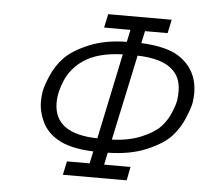

<svg xmlns="http://www.w3.org/2000/svg" viewBox="-44 -597 694 644"><g transform="rotate(5 302.5 -275.0)"><path d="M508.8 -549.8 499 -503.9H422.9L414.1 -462.9Q498 -459 540 -432.6Q605.5 -390.6 605.5 -310.5Q605.5 -298.8 603.5 -282.2Q601.6 -265.6 586.4 -228.5Q571.3 -191.4 545.4 -163.1Q519.5 -134.8 464.4 -111.3Q409.2 -87.9 334 -86.9L325.2 -45.9H414.1L405.3 0H190.4L200.2 -45.9H276.4L285.2 -86.9Q205.1 -89.8 162.1 -116.2Q127.9 -136.7 111.8 -170.4Q95.7 -204.1 95.7 -238.3Q95.7 -252 98.1 -270Q100.6 -288.1 115.7 -324.2Q130.9 -360.4 157.2 -388.2Q183.6 -416 237.8 -439Q292 -461.9 365.2 -462.9L374 -503.9H285.2L294.9 -549.8ZM405.3 -419.9 343.8 -131.8Q400.4 -133.8 442.4 -151.4Q484.4 -168.9 504.9 -190.4Q525.4 -211.9 537.1 -240.2Q548.8 -268.6 550.8 -283.7Q552.7 -298.8 552.7 -312.5Q552.7 -416 405.3 -419.9ZM294.9 -131.8 355.5 -419.9Q269.5 -417 222.7 -383.8Q183.6 -356.4 166 -315.9Q148.4 -275.4 148.4 -239.3Q148.4 -134.8 294.9 -131.8Z"/></g></svg>

Font: Thabit-Oblique
Style: Oblique
Weight: 500
Designer: Regenerated by Nadim Shaikli
Foundry: MAK Alagha
Version: 0.01